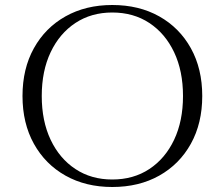

<svg xmlns="http://www.w3.org/2000/svg" viewBox="-20 -734 878 768"><path d="M429 -714Q536 -714 617 -668.5Q698 -623 743.5 -541Q789 -459 789 -350Q789 -241 743.5 -159Q698 -77 617 -31.5Q536 14 429 14Q323 14 242 -31.5Q161 -77 115.5 -159Q70 -241 70 -350Q70 -459 115.5 -541Q161 -623 242 -668.5Q323 -714 429 -714ZM429 -16Q514 -16 577.5 -58Q641 -100 676.5 -175Q712 -250 712 -350Q712 -450 676.5 -525Q641 -600 577.5 -642Q514 -684 429 -684Q345 -684 281.5 -642Q218 -600 182.5 -525Q147 -450 147 -350Q147 -250 182.5 -175Q218 -100 281.5 -58Q345 -16 429 -16Z"/></svg>

Font: Cinzel
Style: Regular
Weight: 400
Designer: Natanael Gama
Version: Version 2.000